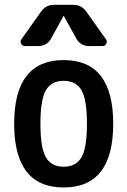

<svg xmlns="http://www.w3.org/2000/svg" viewBox="-20 -785 540 814"><path d="M325.2 -402.8Q301.8 -442.4 250 -442.4Q198.2 -442.4 174.8 -402.8Q151.4 -363.3 151.4 -260.3Q151.4 -157.2 174.8 -117.7Q198.2 -78.1 250 -78.1Q301.8 -78.1 325.2 -117.7Q348.6 -157.2 348.6 -260.3Q348.6 -363.3 325.2 -402.8ZM460 -260.3Q460 9.8 250 9.8Q40 9.8 40 -260.3Q40 -530.3 250 -530.3Q460 -530.3 460 -260.3ZM290 -764.6Q325.2 -764.6 345.7 -736.3L428.7 -619.1Q435.5 -610.4 430.7 -600.1Q425.8 -589.8 415 -589.8H357.4Q322.3 -589.8 303.7 -621.1L251 -716.8Q251 -717.8 250 -717.8Q249 -717.8 249 -716.8L196.3 -621.1Q178.7 -589.8 142.6 -589.8H85Q74.2 -589.8 69.3 -600.1Q64.5 -610.4 71.3 -619.1L154.3 -736.3Q175.8 -765.6 210 -764.6Z"/></svg>

Font: Rounded-L Mgen+ 1m medium
Style: Regular
Weight: 500
Designer: [Source Han Sans]
Ryoko NISHIZUKA  (kana & ideographs); Paul D. Hunt (Latin, Greek & Cyrillic); Wenlong ZHANG  (bopomofo
Version: Version 1.059.20150602